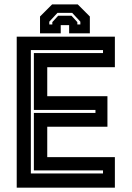

<svg xmlns="http://www.w3.org/2000/svg" viewBox="-20 -870 610 890"><path d="M57.5 0V-700H512.5V-558.5H199V-424H478V-282.5H199V-141.5H512.5V0ZM123 -66H457.5V-80H137V-346.5H422.5V-360.5H137V-624H457.5V-638H123ZM340.5 -849.5 396.5 -793.5V-715.5H300.5V-753.5H261.5V-715.5H165.5V-793.5L221.5 -849.5ZM314.5 -810.5H246.5L208.5 -769.5V-756.5H222.5V-767.5L249.5 -797H311.5L338.5 -767.5V-756.5H352.5V-769.5Z"/></svg>

Font: Tourney Thin
Style: Bold
Weight: 700
Version: Version 1.015